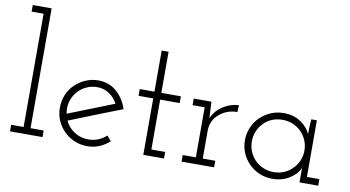

<svg xmlns="http://www.w3.org/2000/svg" viewBox="-74 -932 2048 1122"><g transform="rotate(10 949.5 -371.5)"><path d="M228 0H35V-39H109V-711H38V-750H150V-39H228Z M625 -45Q599 -21 566 -7Q533 7 494 7Q453 7 417.5 -8Q382 -23 355 -50Q328 -77 313 -112Q298 -147 298 -188Q298 -228 313 -264Q328 -300 355 -326Q382 -352 417.5 -367.5Q453 -383 494 -383Q525 -383 553 -372.5Q581 -362 603 -342Q624 -324 640 -298.5Q656 -273 666 -243Q588 -212 510.5 -182Q433 -152 355 -120Q373 -81 410 -57Q447 -33 494 -33Q525 -33 552 -44Q579 -55 600 -75ZM494 -343Q456 -343 424.5 -327Q393 -311 372 -284Q352 -258 344 -225.5Q336 -193 343 -159Q411 -186 478.5 -212.5Q546 -239 614 -266Q596 -300 564.5 -321.5Q533 -343 494 -343Z M949 0H826V-335H739V-375H826V-619H867V-375H983V-335H867V-39H949Z M1246 0H1053V-39H1131V-336H1059V-375H1164L1167 -322Q1168 -305 1168 -300Q1168 -295 1169 -278Q1180 -303 1197.5 -322.5Q1215 -342 1237 -355Q1258 -368 1280.5 -375Q1303 -382 1326 -383L1324 -342Q1294 -342 1267.5 -332.5Q1241 -323 1221 -306Q1198 -289 1185 -262.5Q1172 -236 1172 -205V-39H1246Z M1864 0H1753V-41Q1753 -53 1753 -63.5Q1753 -74 1753 -87Q1746 -69 1731.5 -52.5Q1717 -36 1696.5 -22.5Q1676 -9 1649.5 -1Q1623 7 1593 7Q1551 7 1515.5 -8Q1480 -23 1453 -50Q1426 -77 1411 -112Q1396 -147 1396 -188Q1396 -227 1411 -263Q1426 -299 1453 -325.5Q1480 -352 1515.5 -367.5Q1551 -383 1593 -383Q1652 -383 1694 -354.5Q1736 -326 1753 -287Q1753 -308 1754 -330.5Q1755 -353 1757 -375H1790V-39H1864ZM1593 -343Q1559 -343 1530 -331Q1501 -319 1481 -297Q1460 -276 1448.5 -248Q1437 -220 1437 -188Q1437 -154 1450 -125Q1463 -96 1486 -74Q1507 -55 1534 -44Q1561 -33 1593 -33Q1625 -33 1653 -44.5Q1681 -56 1702 -77Q1724 -98 1736.5 -126.5Q1749 -155 1749 -188Q1749 -221 1736.5 -249.5Q1724 -278 1703 -299Q1681 -320 1653 -331.5Q1625 -343 1593 -343Z"/></g></svg>

Font: Josefin Slab
Style: Regular
Weight: 400
Designer: Santiago Orozco
Foundry: Typemade
Version: Version 2.000